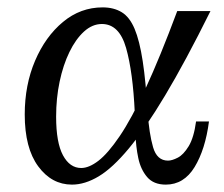

<svg xmlns="http://www.w3.org/2000/svg" viewBox="-20 -490 606 520"><path d="M175 10Q120 10 83.5 -39.5Q47 -89 47 -180Q47 -260 75 -325.5Q103 -391 150.5 -430.5Q198 -470 258 -470Q288 -470 309.5 -457Q331 -444 344.5 -412Q358 -380 366.5 -324.5Q375 -269 380 -185H345Q340 -295 321.5 -360Q303 -425 256 -425Q230 -425 207.5 -404.5Q185 -384 168 -349Q151 -314 141.5 -269Q132 -224 132 -174Q132 -104 150.5 -69.5Q169 -35 200 -35Q221 -35 246.5 -54.5Q272 -74 304 -121Q336 -168 374.5 -251Q413 -334 460 -460H550Q482 -323 427.5 -232Q373 -141 329 -88Q285 -35 247.5 -12.5Q210 10 175 10ZM429 10Q396 10 378.5 -10.5Q361 -31 354.5 -62Q348 -93 347 -126.5Q346 -160 345 -185H380Q384 -128 394.5 -91.5Q405 -55 435 -55Q446 -55 461.5 -63Q477 -71 491 -94Q505 -117 511 -161H546Q536 -85 507 -37.5Q478 10 429 10Z"/></svg>

Font: Brygada 1918
Style: Italic
Weight: 400
Italic angle: -8°
Designer: Mateusz Machalski | Borys Kosmynka | Przemek Hoffer
Foundry: NIEPODLEGLA 2018
Version: Version 3.006